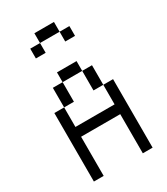

<svg xmlns="http://www.w3.org/2000/svg" viewBox="-213 -969 925 1062"><g transform="rotate(-30 250.0 -437.5)"><path d="M375 -750V-812.5H312.5V-750ZM62.5 -437.5V0H125Q125 0 125 -250H375Q375 -250 375 0H437.5V-437.5H375Q375 -437.5 375 -312.5H125Q125 -312.5 125 -437.5ZM125 -437.5H187.5Q187.5 -437.5 187.5 -562.5H125Q125 -562.5 125 -437.5ZM375 -437.5Q375 -437.5 375 -562.5H312.5Q312.5 -562.5 312.5 -437.5ZM187.5 -562.5H312.5V-625H187.5ZM187.5 -812.5H125V-750H187.5ZM187.5 -812.5H312.5V-875H187.5Z"/></g></svg>

Font: UnifontExMono
Style: Regular
Weight: 500
Version: Version 15.0.06